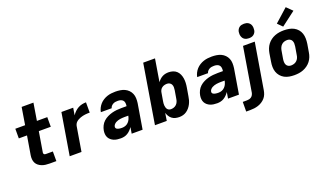

<svg xmlns="http://www.w3.org/2000/svg" viewBox="-83 -1404 3867 2247"><g transform="rotate(-20 1850.0 -280.0)"><path d="M393 0H309Q284 0 260 -3Q236 -6 214 -14.5Q192 -23 173.5 -37.5Q155 -52 144.5 -72.5Q134 -93 132 -117.5Q130 -142 134 -167L173 -400H71V-520H193L228 -735H375L340 -520H469V-400H320L278 -147Q277 -141 279 -135Q281 -129 285.5 -125.5Q290 -122 296.5 -121Q303 -120 309 -120H393Z M559 0 645 -520H792L777 -430Q792 -453 811.5 -472Q831 -491 854.5 -504Q878 -517 903.5 -522.5Q929 -528 954 -528V-400Q939 -400 925 -399.5Q911 -399 896 -397Q881 -395 866.5 -392Q852 -389 837.5 -383.5Q823 -378 809.5 -371Q796 -364 784 -353.5Q772 -343 765 -329Q758 -315 756 -301L706 0Z M1195 8Q1172 8 1150 5Q1128 2 1108.5 -6Q1089 -14 1072.5 -28Q1056 -42 1046.5 -60.5Q1037 -79 1035 -101.5Q1033 -124 1037 -147Q1042 -176 1056 -204Q1070 -232 1093 -253Q1116 -274 1145 -288Q1174 -302 1202.5 -309.5Q1231 -317 1260.5 -320Q1290 -323 1319 -323H1384L1386 -331Q1388 -348 1385.5 -365.5Q1383 -383 1372 -395Q1361 -407 1344.5 -412Q1328 -417 1310 -417Q1295 -417 1280 -415Q1265 -413 1251.5 -406Q1238 -399 1227 -387Q1216 -375 1213 -360H1078Q1082 -385 1094.5 -410Q1107 -435 1125 -455Q1143 -475 1167 -490Q1191 -505 1216.5 -513.5Q1242 -522 1267.5 -525Q1293 -528 1319 -528Q1349 -528 1378.5 -523.5Q1408 -519 1434 -507Q1460 -495 1479.5 -475Q1499 -455 1510 -429Q1521 -403 1522 -373Q1523 -343 1519 -313L1467 0H1331L1344 -78Q1331 -59 1315 -42.5Q1299 -26 1279.5 -14Q1260 -2 1238 3Q1216 8 1195 8ZM1251 -103Q1272 -103 1292.5 -110.5Q1313 -118 1329 -134.5Q1345 -151 1353.5 -171Q1362 -191 1366 -212H1320Q1306 -212 1291.5 -211Q1277 -210 1263.5 -208Q1250 -206 1235.5 -201.5Q1221 -197 1208.5 -190Q1196 -183 1185.5 -171Q1175 -159 1173 -145Q1171 -137 1174.5 -129Q1178 -121 1184.5 -116.5Q1191 -112 1199 -109.5Q1207 -107 1216 -105.5Q1225 -104 1234 -103.5Q1243 -103 1251 -103Z M1923 8Q1898 8 1874.5 2Q1851 -4 1832.5 -18Q1814 -32 1802 -52Q1790 -72 1783 -95L1768 0H1621L1742 -735H1889L1843 -455Q1855 -472 1870.5 -486.5Q1886 -501 1904 -510.5Q1922 -520 1941.5 -524Q1961 -528 1980 -528Q2009 -528 2035.5 -519.5Q2062 -511 2081 -493Q2100 -475 2111 -450Q2122 -425 2126 -397.5Q2130 -370 2128.5 -341.5Q2127 -313 2122 -285L2105 -185Q2102 -162 2095.5 -139Q2089 -116 2078 -94Q2067 -72 2051 -52.5Q2035 -33 2014 -18.5Q1993 -4 1969.5 2Q1946 8 1923 8ZM1862 -112Q1880 -112 1898 -118Q1916 -124 1930 -137.5Q1944 -151 1951.5 -169Q1959 -187 1961 -204L1978 -304Q1981 -323 1981 -341Q1981 -359 1974 -374.5Q1967 -390 1952 -399Q1937 -408 1919 -408Q1903 -408 1886.5 -404Q1870 -400 1855.5 -389.5Q1841 -379 1833 -363.5Q1825 -348 1823 -332L1806 -232Q1804 -219 1802.5 -205.5Q1801 -192 1802.5 -179Q1804 -166 1807.5 -154Q1811 -142 1818.5 -132Q1826 -122 1837.5 -117Q1849 -112 1862 -112Z M2395 8Q2372 8 2350 5Q2328 2 2308.5 -6Q2289 -14 2272.5 -28Q2256 -42 2246.5 -60.5Q2237 -79 2235 -101.5Q2233 -124 2237 -147Q2242 -176 2256 -204Q2270 -232 2293 -253Q2316 -274 2345 -288Q2374 -302 2402.5 -309.5Q2431 -317 2460.5 -320Q2490 -323 2519 -323H2584L2586 -331Q2588 -348 2585.5 -365.5Q2583 -383 2572 -395Q2561 -407 2544.5 -412Q2528 -417 2510 -417Q2495 -417 2480 -415Q2465 -413 2451.5 -406Q2438 -399 2427 -387Q2416 -375 2413 -360H2278Q2282 -385 2294.5 -410Q2307 -435 2325 -455Q2343 -475 2367 -490Q2391 -505 2416.5 -513.5Q2442 -522 2467.5 -525Q2493 -528 2519 -528Q2549 -528 2578.5 -523.5Q2608 -519 2634 -507Q2660 -495 2679.5 -475Q2699 -455 2710 -429Q2721 -403 2722 -373Q2723 -343 2719 -313L2667 0H2531L2544 -78Q2531 -59 2515 -42.5Q2499 -26 2479.5 -14Q2460 -2 2438 3Q2416 8 2395 8ZM2451 -103Q2472 -103 2492.5 -110.5Q2513 -118 2529 -134.5Q2545 -151 2553.5 -171Q2562 -191 2566 -212H2520Q2506 -212 2491.5 -211Q2477 -210 2463.5 -208Q2450 -206 2435.5 -201.5Q2421 -197 2408.5 -190Q2396 -183 2385.5 -171Q2375 -159 2373 -145Q2371 -137 2374.5 -129Q2378 -121 2384.5 -116.5Q2391 -112 2399 -109.5Q2407 -107 2416 -105.5Q2425 -104 2434 -103.5Q2443 -103 2451 -103Z M2729 215H2679L2680 95H2730Q2744 95 2758.5 92Q2773 89 2785.5 80.5Q2798 72 2805.5 58.5Q2813 45 2816 31L2907 -520H3053L2958 50Q2954 75 2944.5 99.5Q2935 124 2917.5 144Q2900 164 2877 178.5Q2854 193 2829 201Q2804 209 2779 212Q2754 215 2729 215ZM3005 -580Q2991 -580 2977 -583Q2963 -586 2951 -593.5Q2939 -601 2931.5 -611.5Q2924 -622 2919.5 -635.5Q2915 -649 2914.5 -663Q2914 -677 2916 -692Q2919 -707 2926.5 -720.5Q2934 -734 2946.5 -743.5Q2959 -753 2974.5 -756.5Q2990 -760 3005 -760Q3019 -760 3033 -757Q3047 -754 3058.5 -746.5Q3070 -739 3078 -728.5Q3086 -718 3090 -704.5Q3094 -691 3094.5 -677Q3095 -663 3093 -648Q3091 -633 3083 -619.5Q3075 -606 3062.5 -596.5Q3050 -587 3035 -583.5Q3020 -580 3005 -580Z M3357 8Q3324 8 3292.5 2.5Q3261 -3 3234 -17.5Q3207 -32 3187 -55.5Q3167 -79 3157 -108Q3147 -137 3146.5 -169.5Q3146 -202 3152 -235L3168 -335Q3173 -363 3183.5 -390Q3194 -417 3212 -440.5Q3230 -464 3254 -481.5Q3278 -499 3305.5 -509.5Q3333 -520 3360.5 -524Q3388 -528 3416 -528Q3449 -528 3480.5 -522.5Q3512 -517 3539.5 -502.5Q3567 -488 3587 -464.5Q3607 -441 3616.5 -412Q3626 -383 3626.5 -350.5Q3627 -318 3622 -285L3605 -185Q3601 -157 3590.5 -130Q3580 -103 3562 -79.5Q3544 -56 3519.5 -38.5Q3495 -21 3468 -10.5Q3441 0 3413 4Q3385 8 3357 8ZM3357 -112Q3376 -112 3394.5 -117.5Q3413 -123 3428 -136.5Q3443 -150 3451 -168Q3459 -186 3461 -204L3478 -304Q3481 -323 3480.5 -341.5Q3480 -360 3472.5 -375.5Q3465 -391 3449.5 -399.5Q3434 -408 3416 -408Q3397 -408 3378.5 -402.5Q3360 -397 3345.5 -383.5Q3331 -370 3323 -352Q3315 -334 3312 -316L3295 -216Q3292 -197 3292.5 -178.5Q3293 -160 3300.5 -144.5Q3308 -129 3323.5 -120.5Q3339 -112 3357 -112ZM3426 -571 3368 -629 3531 -775 3602 -705Z"/></g></svg>

Font: Iosevka Aile Heavy
Style: Italic
Weight: 900
Italic angle: -9°
Designer: Belleve Invis
Foundry: Belleve Invis
Version: Version 31.1.0; ttfautohint (v1.8.4)